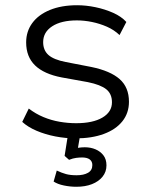

<svg xmlns="http://www.w3.org/2000/svg" viewBox="-20 -521 577 734"><path d="M269 8Q230 8 191.5 0.5Q153 -7 120 -21Q87 -35 65 -55L90 -106Q116 -86 146 -73.5Q176 -61 208 -55.5Q240 -50 271 -50Q335 -50 371.5 -71.5Q408 -93 408 -130Q408 -162 386.5 -179.5Q365 -197 316 -207L216 -225Q148 -238 114 -271Q80 -304 80 -359Q80 -401 103.5 -433Q127 -465 171 -483Q215 -501 275 -501Q309 -501 345 -493.5Q381 -486 412.5 -472Q444 -458 463 -437L437 -387Q416 -407 388.5 -419Q361 -431 331.5 -437Q302 -443 274 -443Q214 -443 179.5 -420.5Q145 -398 145 -360Q145 -329 165 -311Q185 -293 231 -284L329 -265Q402 -250 437.5 -218.5Q473 -187 473 -132Q473 -89 448 -57.5Q423 -26 377 -9Q331 8 269 8ZM272 193Q248 193 224 188Q200 183 185 173L197 131Q216 140 232.5 144.5Q249 149 273 149Q300 149 316.5 139.5Q333 130 333 110Q333 96 323 88.5Q313 81 294 81Q284 81 271.5 82.5Q259 84 244 90L227 75L242 -20H289L276 56L254 49Q266 46 279 44Q292 42 304 42Q327 42 345.5 50Q364 58 375.5 73Q387 88 387 111Q387 136 372 154.5Q357 173 331.5 183Q306 193 272 193Z"/></svg>

Font: Nunito Sans 8pt Light
Style: Regular
Weight: 300
Version: Version 3.101;gftools[0.9.27]